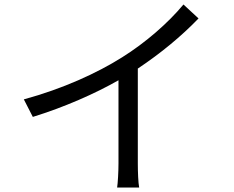

<svg xmlns="http://www.w3.org/2000/svg" viewBox="-20 -803 1040 854"><path d="M86 -361 126 -283C265 -326 402 -386 507 -446V-76C507 -38 504 12 501 31H599C595 11 593 -38 593 -76V-498C695 -566 787 -642 863 -721L796 -783C727 -700 627 -613 523 -548C412 -478 259 -408 86 -361Z"/></svg>

Font: Noto Sans KR
Style: Regular
Weight: 400
Designer: Ryoko NISHIZUKA 西塚涼子 (kana, bopomofo & ideographs); Paul D. Hunt (Latin, Greek & Cyrillic); Sandoll Communications 산돌커뮤니
Foundry: Adobe
Version: Version 2.004;hotconv 1.0.118;makeotfexe 2.5.65603